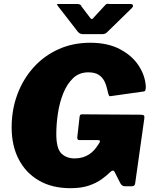

<svg xmlns="http://www.w3.org/2000/svg" viewBox="-20 -976 801 1006"><path d="M349 10Q253 10 184 -30Q115 -70 78 -141.5Q41 -213 41 -308Q41 -401 71 -481.5Q101 -562 156 -623Q211 -684 286.5 -718Q362 -752 453 -752Q545 -752 609 -718Q673 -684 707 -631.5Q741 -579 744 -522Q744 -498 735 -497L558 -472Q553 -471 550 -477.5Q547 -484 543 -503Q538 -528 527.5 -549.5Q517 -571 497 -584Q477 -597 443 -597Q395 -597 363 -566.5Q331 -536 311.5 -487.5Q292 -439 283.5 -382.5Q275 -326 275 -274Q275 -198 301.5 -172Q328 -146 371 -146Q394 -146 412.5 -151.5Q431 -157 446 -166.5Q461 -176 473.5 -190Q486 -204 496 -220L501 -228Q510 -242 491 -242H395Q384 -242 385 -258L397 -364Q398 -377 409 -377L715 -375Q730 -375 734 -371Q738 -367 736 -354L688 -14Q686 0 670 0H635Q618 0 610 -17L580 -76Q576 -83 570 -82Q564 -81 556 -73Q539 -56 512 -36.5Q485 -17 445.5 -3.5Q406 10 349 10ZM532 -950Q539 -957 544 -956Q549 -955 558 -955H663Q674 -955 676.5 -948.5Q679 -942 670 -933L540 -806Q534 -801 528.5 -799Q523 -797 512 -797H417Q403 -797 395 -803Q387 -809 383 -816L286 -941Q281 -949 278.5 -952Q276 -955 285 -955H384Q394 -955 399.5 -952Q405 -949 408 -941L449 -887Q459 -872 465 -877.5Q471 -883 482 -896Z"/></svg>

Font: Libre Franklin Black
Style: Italic
Weight: 900
Italic angle: -8°
Designer: Pablo Impallari, Rodrigo Fuenzalida, Nhung Nguyen
Foundry: Impallari Type
Version: Version 3.000